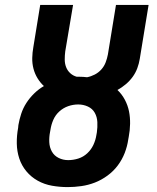

<svg xmlns="http://www.w3.org/2000/svg" viewBox="-20 -755 640 783"><path d="M256 8Q224 8 192.5 2.5Q161 -3 134 -18Q107 -33 87.5 -56.5Q68 -80 58.5 -109Q49 -138 48.5 -170Q48 -202 54 -234L55 -245Q59 -268 66.5 -291Q74 -314 87.5 -335Q101 -356 119.5 -374Q138 -392 159 -404Q144 -418 133 -436Q122 -454 116.5 -475Q111 -496 111.5 -518.5Q112 -541 116 -563L144 -735H278L246 -545Q244 -529 244 -512.5Q244 -496 249.5 -481.5Q255 -467 266.5 -456.5Q278 -446 293 -442Q296 -442 298.5 -442Q301 -442 304 -442Q312 -442 319.5 -441.5Q327 -441 335 -440Q351 -443 366.5 -451Q382 -459 393.5 -472Q405 -485 411 -501Q417 -517 420 -533L453 -735H586L550 -515Q547 -496 540 -477Q533 -458 521 -441.5Q509 -425 493 -411.5Q477 -398 459 -388Q477 -371 489 -348.5Q501 -326 506 -301.5Q511 -277 510.5 -250Q510 -223 505 -197L503 -186Q499 -158 488.5 -131Q478 -104 460.5 -80.5Q443 -57 418.5 -39Q394 -21 367 -10.5Q340 0 311.5 4Q283 8 256 8ZM258 -102Q279 -102 299.5 -108.5Q320 -115 336 -130Q352 -145 361 -164.5Q370 -184 373 -204L375 -215Q378 -236 377 -257Q376 -278 366.5 -295Q357 -312 338.5 -320.5Q320 -329 299 -329Q278 -329 258 -322Q238 -315 222 -300.5Q206 -286 197.5 -266.5Q189 -247 186 -227L184 -216Q180 -196 181 -175Q182 -154 191.5 -137Q201 -120 219 -111Q237 -102 258 -102Z"/></svg>

Font: Iosevka Curly XBdEx
Style: Italic
Weight: 800
Width: 7
Italic angle: -9°
Monospace: yes
Designer: Belleve Invis
Foundry: Belleve Invis
Version: Version 11.1.0; ttfautohint (v1.8.3)